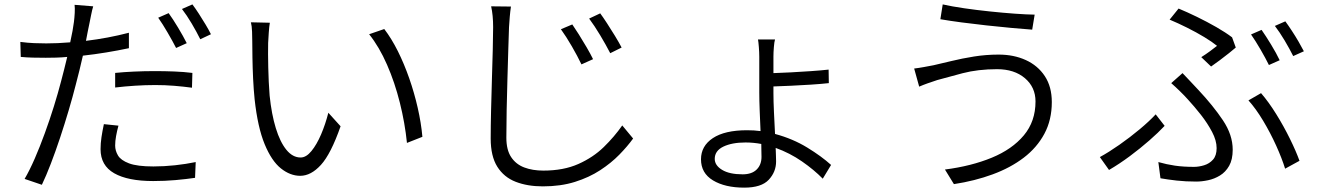

<svg xmlns="http://www.w3.org/2000/svg" viewBox="-20 -799 6040 880"><path d="M522.9 -223.1Q516.1 -198.2 512 -175.3Q507.8 -152.3 507.8 -131.8Q507.8 -108.4 520.8 -86.4Q533.7 -64.5 571.3 -50.3Q608.9 -36.1 683.1 -36.1Q731.9 -36.1 782 -41.5Q832 -46.9 877 -56.2L874 16.1Q833.5 22 784.7 26.4Q735.8 30.8 682.1 30.8Q565.9 30.8 503.4 -4.9Q440.9 -40.5 440.9 -115.2Q440.9 -142.6 445.1 -170.2Q449.2 -197.8 456.1 -230ZM407.2 -770Q402.3 -754.4 397.7 -730.7Q393.1 -707 390.1 -692.9Q386.2 -675.8 382.3 -655Q378.4 -634.3 374 -611.8Q475.1 -624 570.8 -648.9V-578.1Q520.5 -567.4 466.8 -558.6Q413.1 -549.8 359.9 -543.9Q352.5 -511.2 344.2 -477.1Q335.9 -442.9 327.1 -410.2Q313.5 -356.4 294.9 -293.7Q276.4 -231 255.4 -167.7Q234.4 -104.5 212.9 -48.6Q191.4 7.3 171.9 47.9L92.8 21Q115.7 -18.1 139.4 -72.5Q163.1 -127 185.5 -188.7Q208 -250.5 227.1 -311.8Q246.1 -373 259.8 -425.8Q266.6 -451.7 273.9 -480.2Q281.2 -508.8 288.1 -538.1Q261.7 -535.6 237.1 -534.9Q212.4 -534.2 189.9 -534.2Q157.7 -534.2 130.1 -534.9Q102.5 -535.6 75.2 -538.1L73.2 -606.9Q107.4 -602.5 136.2 -601.3Q165 -600.1 191.9 -600.1Q217.3 -600.1 245.1 -601.3Q272.9 -602.5 301.8 -605Q308.1 -633.3 312.5 -657.7Q316.9 -682.1 318.8 -698.2Q321.3 -717.3 322.5 -739.7Q323.7 -762.2 321.8 -776.9ZM507.8 -464.8Q546.9 -468.8 594 -470.9Q641.1 -473.1 689 -473.1Q733.4 -473.1 777.8 -471.4Q822.3 -469.7 861.8 -464.8L859.9 -397Q820.8 -402.3 778.1 -405.8Q735.4 -409.2 691.9 -409.2Q645.5 -409.2 599.6 -406.2Q553.7 -403.3 507.8 -397.9ZM752.9 -738.8Q772.5 -711.9 796.4 -672.1Q820.3 -632.3 835.9 -601.1L787.1 -579.1Q772 -608.9 748.5 -649.2Q725.1 -689.5 705.1 -717.8ZM861.8 -778.8Q875.5 -760.7 891.6 -735.8Q907.7 -710.9 922.6 -686Q937.5 -661.1 946.8 -642.1L897.9 -619.1Q881.3 -652.8 858.6 -691.2Q835.9 -729.5 814 -757.8Z M1216.8 -694.8Q1213.9 -678.7 1211.9 -650.1Q1210 -621.6 1209 -602.1Q1208 -555.7 1209.5 -489.7Q1210.9 -423.8 1215.8 -360.8Q1224.6 -275.4 1244.1 -211.7Q1263.7 -147.9 1292.5 -112.5Q1321.3 -77.1 1357.9 -77.1Q1383.3 -77.1 1407.5 -106.7Q1431.6 -136.2 1451.7 -183.1Q1471.7 -230 1484.9 -282.2L1541 -220.2Q1496.6 -93.3 1450.9 -43.2Q1405.3 6.8 1356 6.8Q1310.1 6.8 1267.3 -27.3Q1224.6 -61.5 1192.9 -138.4Q1161.1 -215.3 1147 -344.2Q1142.6 -387.2 1140.1 -438Q1137.7 -488.8 1137 -534.9Q1136.2 -581.1 1136.2 -609.9Q1136.2 -626.5 1135.3 -653.6Q1134.3 -680.7 1129.9 -696.8ZM1741.2 -666Q1774.4 -622.6 1803.5 -564.5Q1832.5 -506.3 1855.7 -439.9Q1878.9 -373.5 1894.5 -304.9Q1910.2 -236.3 1916 -171.9L1845.2 -144Q1835.9 -235.4 1812.7 -328.1Q1789.6 -420.9 1753.9 -502.4Q1718.3 -584 1671.9 -642.1Z M2603 -687Q2615.2 -669.4 2633.1 -641.1Q2650.9 -612.8 2668.7 -582.3Q2686.5 -551.8 2698.2 -527.8L2645 -503.9Q2626.5 -542.5 2600.8 -586.9Q2575.2 -631.3 2550.8 -665ZM2731 -737.8Q2743.7 -720.7 2762 -692.6Q2780.3 -664.6 2798.6 -634.5Q2816.9 -604.5 2829.1 -581.1L2776.9 -555.2Q2757.3 -593.3 2731 -637.2Q2704.6 -681.2 2680.2 -713.9ZM2321.8 -769Q2318.4 -745.6 2316.4 -721.9Q2314.5 -698.2 2313 -674.8Q2311.5 -632.3 2309.6 -569.8Q2307.6 -507.3 2305.7 -436.3Q2303.7 -365.2 2302.2 -295.4Q2300.8 -225.6 2300.8 -168Q2300.8 -111.8 2322.8 -78.9Q2344.7 -45.9 2382.8 -31.5Q2420.9 -17.1 2470.2 -17.1Q2563 -17.1 2630.9 -47.4Q2698.7 -77.6 2747.3 -125Q2795.9 -172.4 2832 -224.1L2881.8 -164.1Q2856 -128.4 2818.6 -90.1Q2781.2 -51.8 2730.7 -18.8Q2680.2 14.2 2615 34.7Q2549.8 55.2 2467.8 55.2Q2397.5 55.2 2343.5 34.2Q2289.6 13.2 2259.3 -34.9Q2229 -83 2229 -164.1Q2229 -220.7 2230.7 -291.7Q2232.4 -362.8 2234.6 -435.3Q2236.8 -507.8 2238.5 -571Q2240.2 -634.3 2240.2 -674.8Q2240.2 -729.5 2231 -770Z M3255.9 -70.8Q3255.9 -41 3289.6 -20.5Q3323.2 0 3383.8 0Q3425.8 0 3448 -22Q3470.2 -43.9 3470.2 -80.1Q3470.2 -91.8 3469.7 -106.7Q3469.2 -121.6 3469.2 -139.2Q3451.2 -142.6 3433.1 -144.3Q3415 -146 3397 -146Q3335 -146 3295.4 -127Q3255.9 -107.9 3255.9 -70.8ZM3532.2 -618.2Q3528.8 -607.4 3526.9 -583Q3524.9 -558.6 3524.9 -540V-463.9Q3558.6 -464.8 3604 -467.3Q3649.4 -469.7 3695.8 -472.9Q3742.2 -476.1 3777.8 -480L3778.8 -418Q3743.7 -414.1 3697.3 -411.1Q3650.9 -408.2 3605 -406Q3559.1 -403.8 3524.9 -402.8V-372.1Q3524.9 -335.9 3527.3 -285.2Q3529.8 -234.4 3532.2 -185.1Q3613.8 -163.1 3679.7 -122.8Q3745.6 -82.5 3789.1 -43L3751 20Q3711.4 -20.5 3655.8 -59.1Q3600.1 -97.7 3535.2 -121.1Q3535.6 -102.1 3536.4 -86.4Q3537.1 -70.8 3537.1 -59.1Q3537.1 -11.2 3503.4 24.9Q3469.7 61 3391.1 61Q3303.2 61 3248 27.8Q3192.9 -5.4 3192.9 -68.8Q3192.9 -129.9 3247.3 -166Q3301.8 -202.1 3403.8 -202.1Q3419.9 -202.1 3435.5 -201.2Q3451.2 -200.2 3465.8 -198.2Q3463.9 -243.7 3461.9 -291.5Q3460 -339.4 3460 -376V-539.1Q3460 -560.1 3458 -584.2Q3456.1 -608.4 3454.1 -618.2Z M4726.1 -334Q4726.1 -399.4 4677.5 -440.7Q4628.9 -481.9 4549.8 -481.9Q4462.9 -481.9 4391.8 -463.4Q4320.8 -444.8 4275.9 -432.1Q4252 -424.3 4231.4 -417Q4210.9 -409.7 4192.9 -401.9L4169.9 -484.9Q4190.4 -487.3 4213.4 -491.5Q4236.3 -495.6 4258.8 -500Q4293.9 -507.8 4341.6 -519.5Q4389.2 -531.2 4444.3 -540Q4499.5 -548.8 4557.1 -548.8Q4626.5 -548.8 4681.6 -523.7Q4736.8 -498.5 4768.8 -450Q4800.8 -401.4 4800.8 -331.1Q4800.8 -249.5 4766.8 -186Q4732.9 -122.6 4672.1 -76.2Q4611.3 -29.8 4529.5 0.2Q4447.8 30.3 4352.1 44.9L4311 -22Q4432.1 -37.6 4525.6 -76.2Q4619.1 -114.7 4672.6 -178.7Q4726.1 -242.7 4726.1 -334ZM4300.8 -778.8Q4341.8 -769.5 4398.7 -761.2Q4455.6 -752.9 4516.4 -746.6Q4577.1 -740.2 4631.6 -736.3Q4686 -732.4 4722.2 -731.9L4710.9 -663.1Q4669.9 -666 4615 -671.1Q4560.1 -676.3 4501.2 -682.6Q4442.4 -689 4387.2 -696.3Q4332 -703.6 4290 -710.9Z M5485.8 -537.1Q5506.3 -549.8 5526.1 -564.5Q5545.9 -579.1 5558.1 -588.9Q5536.1 -606.9 5499.8 -628.9Q5463.4 -650.9 5421.4 -671.9Q5379.4 -692.9 5340.8 -709L5381.8 -759.8Q5419.9 -744.1 5466.1 -721.7Q5512.2 -699.2 5555.2 -674.6Q5598.1 -649.9 5627 -627.9L5644 -581.1Q5632.3 -570.8 5612.8 -555.4Q5593.3 -540 5571.3 -523.4Q5549.3 -506.8 5530.8 -494.1ZM5289.1 -56.2Q5326.7 -45.4 5365 -39.8Q5403.3 -34.2 5452.1 -34.2Q5474.6 -34.2 5498.8 -41.5Q5522.9 -48.8 5539.6 -67.4Q5556.2 -85.9 5556.2 -120.1Q5556.2 -154.8 5535.4 -194.3Q5514.6 -233.9 5484.4 -272.5Q5454.1 -311 5424.8 -342.8Q5409.2 -360.4 5388.4 -380.6Q5367.7 -400.9 5348.1 -418L5399.9 -463.9Q5417.5 -445.8 5436 -425.8Q5454.6 -405.8 5472.2 -387.2Q5540 -314.9 5585 -247.8Q5629.9 -180.7 5629.9 -112.8Q5629.9 -67.4 5613.5 -38.8Q5597.2 -10.3 5571.5 5.4Q5545.9 21 5517.1 27.1Q5488.3 33.2 5462.9 33.2Q5414.1 33.2 5373 28.6Q5332 23.9 5298.8 18.1ZM5870.1 -25.9Q5855.5 -73.2 5829.1 -131.6Q5802.7 -189.9 5769.5 -245.4Q5736.3 -300.8 5702.1 -338.9L5759.8 -372.1Q5794.9 -331.5 5829.6 -275.6Q5864.3 -219.7 5892.3 -162.6Q5920.4 -105.5 5936 -62ZM5317.9 -222.2Q5289.1 -191.4 5247.8 -155.3Q5206.5 -119.1 5158.7 -83.5Q5110.8 -47.9 5063 -20L5021 -79.1Q5061.5 -101.1 5110.4 -135.3Q5159.2 -169.4 5203.9 -206.8Q5248.5 -244.1 5276.9 -274.9ZM5762.2 -662.1Q5781.7 -634.3 5805.9 -594.5Q5830.1 -554.7 5845.2 -522.9L5795.9 -501Q5780.8 -531.7 5757.6 -571.8Q5734.4 -611.8 5713.9 -641.1ZM5871.1 -701.2Q5884.8 -682.6 5901.1 -657.7Q5917.5 -632.8 5931.9 -607.9Q5946.3 -583 5956.1 -564L5907.2 -542Q5890.6 -575.2 5867.7 -613.8Q5844.7 -652.3 5823.2 -680.2Z"/></svg>

Font: Shanggu Mono N
Style: Regular
Weight: 350
Designer: GuiWonder
Version: Version 1.021